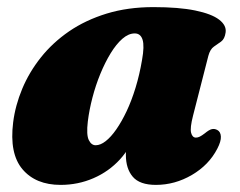

<svg xmlns="http://www.w3.org/2000/svg" viewBox="-20 -505 674 540"><path d="M523 -180Q514 -145 517.5 -131.5Q521 -118 531 -118Q536.5 -118 542 -120.8Q547.5 -123.5 556 -130Q568 -140 575.8 -141.8Q583.5 -143.5 591 -139.5Q600.5 -134.5 601.2 -121Q602 -107.5 591 -86.5Q567.5 -41 519.8 -13Q472 15 418.5 15Q373 15 353.5 -7.8Q334 -30.5 334 -69.5Q334 -82 335 -95.5Q336 -109 337.8 -123Q339.5 -137 342 -150.5Q344.5 -164 347.5 -176.5L361.5 -136.5Q349 -91 317.5 -56.8Q286 -22.5 242.8 -3.8Q199.5 15 150.5 15Q80.5 15 43.2 -29Q6 -73 17 -161Q23 -208.5 42.5 -255.2Q62 -302 95 -343.5Q128 -385 174.2 -416.8Q220.5 -448.5 280 -466.8Q339.5 -485 411.5 -485Q483 -485 529 -475.5Q575 -466 596.2 -449.8Q617.5 -433.5 614.5 -413.5Q612 -395.5 602 -388.2Q592 -381 581.5 -373.8Q571 -366.5 566 -348ZM227 -163.5Q222.5 -125.5 229.8 -111Q237 -96.5 249 -96.5Q262.5 -96.5 277.2 -108Q292 -119.5 307 -141Q322 -162.5 336 -192Q350 -221.5 361.2 -258.2Q372.5 -295 379.5 -336.5Q386.5 -375.5 381 -393.2Q375.5 -411 359 -411Q341.5 -411 324.2 -396Q307 -381 291.2 -355.2Q275.5 -329.5 262.2 -297.2Q249 -265 240 -230.5Q231 -196 227 -163.5Z"/></svg>

Font: Fraunces Wonky
Style: Italic
Weight: 900
Italic angle: -16°
Version: Version 1.000;[b76b70a41]